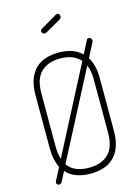

<svg xmlns="http://www.w3.org/2000/svg" viewBox="-141 -1031 825 1129"><g transform="rotate(-15 271.5 -466.5)"><path d="M436 -653Q450 -629 458.5 -597.5Q467 -566 467 -525V-200Q467 -144 452 -104.5Q437 -65 410.5 -40.5Q384 -16 348 -5Q312 6 271 6Q226 6 187.5 -7Q149 -20 123 -50L92 9Q86 20 75 20Q69 20 64 16Q59 12 59 5Q59 -1 61 -4L101 -81Q76 -129 76 -200V-525Q76 -581 91 -620.5Q106 -660 132 -684.5Q158 -709 194 -720Q230 -731 271 -731Q313 -731 349 -719.5Q385 -708 412 -682L452 -760Q456 -768 465 -768Q471 -768 477 -762.5Q483 -757 483 -749Q483 -744 480 -738ZM431 -525Q431 -578 415 -613L141 -86Q161 -57 194 -43.5Q227 -30 271 -30Q346 -30 388.5 -71Q431 -112 431 -200ZM112 -200Q112 -157 123 -124L394 -647Q352 -695 271 -695Q196 -695 154 -654Q112 -613 112 -525ZM233 -863Q228 -860 224 -860Q216 -860 210.5 -865Q205 -870 205 -878Q205 -887 213 -891L315 -951Q319 -953 322 -953Q330 -953 334 -947.5Q338 -942 338 -935Q338 -923 328 -917Z"/></g></svg>

Font: AkaAcidDosis
Style: ExtraLight
Weight: 250
Designer: Edgar Tolentino, Pablo Impallari, Igino Marini, Aka-Acid
Foundry: Edgar Tolentino, Pablo Impallari, Igino Marini, Aka-Acid
Version: Version 1.007